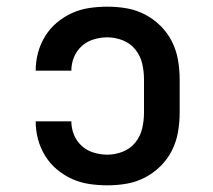

<svg xmlns="http://www.w3.org/2000/svg" viewBox="-20 -548 640 576"><path d="M302 8Q275 8 248 4Q221 0 196.5 -11Q172 -22 151 -39.5Q130 -57 115.5 -80.5Q101 -104 94 -130.5Q87 -157 87 -184H194Q194 -163 202 -143.5Q210 -124 225.5 -110Q241 -96 261.5 -90Q282 -84 302 -84Q326 -84 348.5 -93Q371 -102 386 -120.5Q401 -139 406.5 -162.5Q412 -186 412 -210V-310Q412 -334 406.5 -357.5Q401 -381 386 -399.5Q371 -418 348.5 -427Q326 -436 302 -436Q282 -436 261.5 -430Q241 -424 225.5 -410Q210 -396 202 -376.5Q194 -357 194 -336H87Q87 -363 94 -389.5Q101 -416 115.5 -439.5Q130 -463 151 -480.5Q172 -498 196.5 -509Q221 -520 248 -524Q275 -528 302 -528Q332 -528 360.5 -523Q389 -518 415 -504.5Q441 -491 462 -470Q483 -449 496 -423Q509 -397 514 -368Q519 -339 519 -310V-210Q519 -181 514 -152Q509 -123 496 -97Q483 -71 462 -50Q441 -29 415 -15.5Q389 -2 360.5 3Q332 8 302 8Z"/></svg>

Font: Iosevka Etoile Semibold
Style: Regular
Weight: 600
Designer: Belleve Invis
Foundry: Belleve Invis
Version: Version 22.1.2; ttfautohint (v1.8.4)